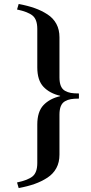

<svg xmlns="http://www.w3.org/2000/svg" viewBox="-20 -750 460 968"><path d="M65.9 169.9Q121.6 158.2 144.8 138.7Q168 119.1 168 71.8V-122.1Q168 -187 199.2 -220Q230.5 -252.9 283.2 -265.1V-267.1Q230.5 -279.3 199.2 -312.3Q168 -345.2 168 -410.2V-604Q168 -651.4 144.8 -670.9Q121.6 -690.4 65.9 -702.1L74.2 -730Q120.6 -721.2 155 -709Q189.5 -696.8 219 -677.7Q248.5 -658.7 264.2 -629.6Q279.8 -600.6 279.8 -562V-359.9Q279.8 -334 286.6 -317.1Q293.5 -300.3 307.6 -292.2Q321.8 -284.2 337.6 -281.5Q353.5 -278.8 377.9 -278.8V-252.9Q353.5 -252.9 337.6 -250.2Q321.8 -247.6 307.6 -239.5Q293.5 -231.4 286.6 -214.6Q279.8 -197.8 279.8 -171.9V29.8Q279.8 68.4 264.2 97.4Q248.5 126.5 219 145.8Q189.5 165 155 177.2Q120.6 189.5 74.2 198.2Z"/></svg>

Font: Flanker Steampunk
Style: Bold
Weight: 700
Designer: Alexey Kryukov, Leonardo Di Lena
Foundry: Alexey Kryukov, Leonardo Di Lena
Version: 1.210